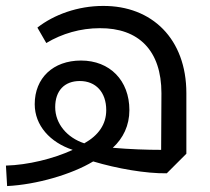

<svg xmlns="http://www.w3.org/2000/svg" viewBox="-30 -584 706 647"><path d="M317 -564C233 -564 152 -535 96 -491L126 -439C179 -471 242 -489 306 -489C437 -490 514 -414 514 -270L513 -79C465 -79 407 -81 350 -86C385 -118 406 -161 406 -213C406 -313 340 -380 243 -380C149 -380 87 -321 87 -233C87 -161 139 -104 215 -79C150 -49 64 -28 -10 -26L-6 43C93 38 211 4 284 -40C364 -16 461 1 532 0L598 -66V-270C598 -453 482 -565 317 -564ZM156 -223C156 -278 187 -311 239 -311C293 -311 328 -273 328 -213C328 -165 302 -128 254 -101C196 -120 156 -167 156 -223Z"/></svg>

Font: Hejaz
Style: Regular
Weight: 400
Designer: Bandar Raffah (Arabic) and Santiago Orozco (Latin)
Foundry: Caramella and Typemade
Version: Version 1.010;hotconv 1.0.109;makeotfexe 2.5.65596